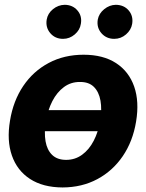

<svg xmlns="http://www.w3.org/2000/svg" viewBox="-20 -785 621 815"><path d="M474.6 -317.4 459.5 -228H106.4L121.6 -317.4ZM245.6 10.7Q162.1 10.3 107.4 -25.4Q52.7 -61 30.5 -124.8Q8.3 -188.5 22.5 -272.9Q36.1 -356.9 78.6 -419.9Q121.1 -482.9 186.8 -517.8Q252.4 -552.7 335 -552.7Q418 -552.7 472.7 -517.1Q527.3 -481.4 549.6 -417.5Q571.8 -353.5 557.6 -268.6Q543.9 -185.1 501.2 -122.3Q458.5 -59.6 393.3 -24.7Q328.1 10.3 245.6 10.7ZM260.7 -106.4Q298.8 -106.4 328.6 -128.2Q358.4 -149.9 377.9 -187.7Q397.5 -225.6 405.3 -273.4Q413.1 -320.8 406.5 -357.9Q399.9 -395 378.4 -416.3Q356.9 -437.5 319.3 -437Q281.2 -437.5 251.5 -415.5Q221.7 -393.6 202.1 -355.5Q182.6 -317.4 174.8 -269.5Q167 -222.7 173.3 -185.5Q179.7 -148.4 201.4 -127.4Q223.1 -106.4 260.7 -106.4ZM247.6 -620.1Q213.9 -620.1 193.4 -644.3Q172.9 -668.5 178.2 -701.7Q182.6 -728 204.8 -746.1Q227.1 -764.2 254.9 -764.6Q288.6 -764.2 308.8 -740.5Q329.1 -716.8 323.2 -683.6Q319.3 -657.7 297.4 -638.9Q275.4 -620.1 247.6 -620.1ZM464.8 -620.1Q431.6 -620.1 410.6 -644Q389.6 -668 395 -701.7Q399.9 -728 422.4 -746.1Q444.8 -764.2 471.7 -764.6Q506.3 -764.2 526.4 -740.5Q546.4 -716.8 541 -683.6Q536.6 -657.7 514.9 -638.9Q493.2 -620.1 464.8 -620.1Z"/></svg>

Font: Inter Tight
Style: Bold Italic
Weight: 700
Italic angle: -9.39999°
Designer: Rasmus Andersson
Foundry: rsms
Version: Version 3.004